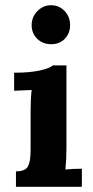

<svg xmlns="http://www.w3.org/2000/svg" viewBox="-20 -714 357 734"><path d="M248 -618Q248 -587 228 -566Q208 -545 176 -545Q143 -545 122 -566Q101 -587 101 -618Q101 -649 123 -671.5Q145 -694 175 -694Q206 -694 227 -672Q248 -650 248 -618ZM230 -66Q260 -69 293 -69V0H41V-59Q77 -59 87 -78Q97 -97 97 -140V-291Q97 -334 101 -370L34 -367V-436Q94 -436 132 -444.5Q170 -453 182 -464H234V-146Q234 -103 230 -66Z"/></svg>

Font: Sumana
Style: Bold
Weight: 700
Designer: Cyreal, Alexei Vanyashin (Devanagari), Olga Karpushina (Latin)
Foundry: Cyreal
Version: Version 1.015;PS 001.015;hotconv 1.0.70;makeotf.lib2.5.58329